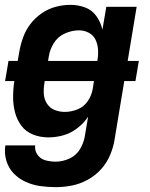

<svg xmlns="http://www.w3.org/2000/svg" viewBox="-21 -558 617 791"><path d="M209 213Q242 213 275 206.5Q308 200 339.5 183Q371 166 395 139.5Q419 113 432.5 81Q446 49 451 17L491 -224H537L551 -307H505L542 -530H417L401 -436Q394 -466 376.5 -491Q359 -516 330.5 -527Q302 -538 269 -538Q239 -538 208.5 -530Q178 -522 150.5 -503Q123 -484 103.5 -458Q84 -432 73.5 -402Q63 -372 58 -342L52 -307H14L0 -224H38Q33 -191 33 -158Q33 -125 41 -94.5Q49 -64 67.5 -39.5Q86 -15 115.5 -3.5Q145 8 178 8Q209 8 239.5 -0.5Q270 -9 297 -29.5Q324 -50 342 -77L329 0Q325 28 309.5 55Q294 82 265.5 95Q237 108 209 108Q187 108 166.5 102.5Q146 97 133.5 79.5Q121 62 124 41H1Q-4 73 5 103.5Q14 134 35 156Q56 178 84.5 191Q113 204 144.5 208.5Q176 213 209 213ZM380 -307H177L180 -325Q184 -353 200.5 -380Q217 -407 246 -420Q275 -433 304 -433Q326 -433 345 -423Q364 -413 373 -393.5Q382 -374 383 -351.5Q384 -329 380 -307ZM246 -97Q224 -97 204 -105Q184 -113 172.5 -131Q161 -149 159.5 -170.5Q158 -192 162 -215L163 -224H366L361 -192Q357 -166 341 -142Q325 -118 298.5 -107.5Q272 -97 246 -97Z"/></svg>

Font: Iosevka Sparkle Oblique
Style: Bold
Weight: 700
Italic angle: -9°
Designer: Belleve Invis
Foundry: Belleve Invis
Version: Version 4.5.0; ttfautohint (v1.8.3)